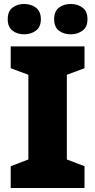

<svg xmlns="http://www.w3.org/2000/svg" viewBox="-20 -948 480 968"><path d="M406 0H34V-110L123 -144V-571L34 -604V-714H406V-604L317 -571V-144L406 -110ZM19 -851Q19 -891 43 -909.5Q67 -928 102 -928Q136 -928 161 -909.5Q186 -891 186 -851Q186 -812 161 -793.5Q136 -775 102 -775Q67 -775 43 -793.5Q19 -812 19 -851ZM253 -851Q253 -891 277 -909.5Q301 -928 337 -928Q371 -928 396 -909.5Q421 -891 421 -851Q421 -812 396 -793.5Q371 -775 337 -775Q301 -775 277 -793.5Q253 -812 253 -851Z"/></svg>

Font: Noto Sans Hebrew Thin Black
Style: Regular
Weight: 900
Version: Version 3.001